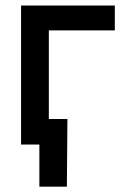

<svg xmlns="http://www.w3.org/2000/svg" viewBox="-20 -536 469 712"><path d="M405.8 -515.6V-423.3H161.1V0H58.1V-515.6ZM126 156.2V0H87.9V-94.7H230L228 156.2Z"/></svg>

Font: Inter Display Medium
Style: Regular
Weight: 500
Designer: Rasmus Andersson
Foundry: rsms
Version: Version 4.001;git-9221beed3